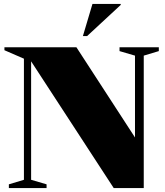

<svg xmlns="http://www.w3.org/2000/svg" viewBox="-20 -955 840 975"><path d="M101.5 -42V-657L2.5 -700V-715H368L665.5 -257V-672.5L587 -695.5V-715H786.5V-695.5L710 -672.5V0H557.5L138 -643.5V-42L216.5 -19V0H25V-19ZM401 -772 449.5 -935H593V-930L422.5 -772Z"/></svg>

Font: Newsreader Display ExtraBold
Style: Regular
Weight: 800
Designer: Hugues Gentile
Foundry: Production Type
Version: Version 1.001